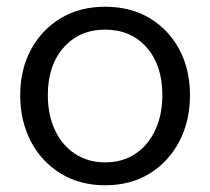

<svg xmlns="http://www.w3.org/2000/svg" viewBox="-20 -540 624 570"><path d="M292 10Q217 10 160 -25Q103 -60 71.5 -120.5Q40 -181 40 -257Q40 -334 72 -393Q104 -452 160.5 -486Q217 -520 292 -520Q368 -520 424.5 -486Q481 -452 512.5 -393Q544 -334 544 -257Q544 -181 512.5 -120.5Q481 -60 424.5 -25Q368 10 292 10ZM292 -58Q344 -58 382 -83.5Q420 -109 441 -154Q462 -199 462 -258Q462 -346 415.5 -399Q369 -452 292 -452Q216 -452 169 -399Q122 -346 122 -258Q122 -199 143 -154Q164 -109 202.5 -83.5Q241 -58 292 -58Z"/></svg>

Font: Instrument Sans
Style: Regular
Weight: 400
Designer: Rodrigo Fuenzalida
Foundry: fragTYPE
Version: Version 1.000;gftools[0.9.28]